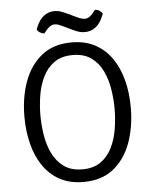

<svg xmlns="http://www.w3.org/2000/svg" viewBox="-58 -908 770 969"><g transform="rotate(-5 326.5 -424.0)"><path d="M138 -342Q138 -293.5 146 -242.5Q154 -191.5 174.8 -148.5Q195.5 -105.5 232.2 -78.8Q269 -52 326.5 -52Q383.5 -52 420.2 -78.8Q457 -105.5 477.5 -148.5Q498 -191.5 506 -242.5Q514 -293.5 514 -342Q514 -390.5 506 -441.2Q498 -492 477.5 -535Q457 -578 420.2 -604.5Q383.5 -631 326.5 -631Q269 -631 232.2 -604.5Q195.5 -578 174.8 -535Q154 -492 146 -441.2Q138 -390.5 138 -342ZM57 -342Q57 -439.5 86.2 -519.8Q115.5 -600 175.2 -647.5Q235 -695 326.5 -695Q395.5 -695 446.2 -667.5Q497 -640 530.2 -591.2Q563.5 -542.5 579.8 -478.8Q596 -415 596 -342Q596 -244 566.8 -163.5Q537.5 -83 477.8 -35.5Q418 12 326.5 12Q257 12 206.2 -15.5Q155.5 -43 122.2 -92Q89 -141 73 -205Q57 -269 57 -342ZM282.5 -784Q273 -788.5 265.2 -790.8Q257.5 -793 248.5 -793Q236.5 -793 225.8 -785.5Q215 -778 207 -768L194 -752Q182.5 -753 171.8 -759.5Q161 -766 157 -775.5L163 -790Q177.5 -824.5 200.8 -842.2Q224 -860 255 -860Q271.5 -860 285 -855.2Q298.5 -850.5 309.5 -845.5L367 -818.5Q377 -813.5 387 -810.8Q397 -808 404.5 -808Q416.5 -808 427 -815Q437.5 -822 446 -833L459 -848.5Q471 -848 481.5 -841.5Q492 -835 496.5 -825.5L490 -810.5Q475.5 -776 452.2 -758.5Q429 -741 398.5 -741Q381.5 -741 367.8 -745.5Q354 -750 343.5 -755Z"/></g></svg>

Font: Signika
Style: Regular
Weight: 300
Designer: Anna Giedry
Foundry: Anna Giedry
Version: Version 2.000